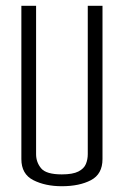

<svg xmlns="http://www.w3.org/2000/svg" viewBox="-20 -640 429 665"><path d="M194 5Q137 5 95.5 -16Q54 -37 54 -89V-620H105V-106Q105 -78 122.5 -57Q140 -36 194 -36Q232 -36 251.5 -46Q271 -56 277.5 -72Q284 -88 284 -106V-620H335V-89Q335 -37 295 -16Q255 5 194 5Z"/></svg>

Font: Smooch Sans
Style: Regular
Weight: 400
Designer: Robert E. Leuschke
Foundry: Robert E. Leuschke
Version: Version 1.010; ttfautohint (v1.8.3)